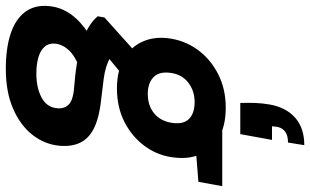

<svg xmlns="http://www.w3.org/2000/svg" viewBox="-255 -611 1066 660"><g transform="rotate(90 278.0 -281.0)"><path d="M185 232Q114 232 64 215.5Q14 199 -11 165.5Q-36 132 -31 83Q-27 42 -3 8.5Q21 -25 62.5 -52Q104 -79 160 -97L201 -28Q149 -12 125 11Q101 34 98 62Q96 84 108.5 98.5Q121 113 145 120Q169 127 201 127Q250 127 283.5 109Q317 91 320 56Q323 31 306.5 15Q290 -1 236 -4Q187 -8 149 -15.5Q111 -23 82.5 -33.5Q54 -44 34.5 -57Q15 -70 4 -84L8 -107L136 -222L231 -190L78 -64L131 -136Q141 -129 152 -123.5Q163 -118 178.5 -113Q194 -108 218.5 -104.5Q243 -101 280 -97Q344 -91 382.5 -74Q421 -57 437 -26.5Q453 4 449 48Q444 99 411.5 140.5Q379 182 321.5 207Q264 232 185 232ZM252 -150Q192 -150 151.5 -173Q111 -196 92.5 -235Q74 -274 79 -322Q85 -379 117 -424.5Q149 -470 201 -497Q253 -524 318 -524Q379 -524 419 -501.5Q459 -479 477 -440Q495 -401 490 -352Q485 -295 453 -249.5Q421 -204 369.5 -177Q318 -150 252 -150ZM271 -256Q312 -256 339 -279Q366 -302 371 -344Q375 -381 355.5 -399Q336 -417 299 -417Q259 -417 230.5 -394Q202 -371 198 -330Q194 -293 214.5 -274.5Q235 -256 271 -256ZM385 -415 380 -512H588L573 -430ZM447 -794 438 -738Q415 -738 401.5 -729Q388 -720 384 -701L382 -683H429L409 -574H302Q301 -604 302 -627Q303 -650 307 -674Q317 -731 352.5 -762.5Q388 -794 447 -794Z"/></g></svg>

Font: DM Sans 12pt ExtraBold
Style: Italic
Weight: 800
Italic angle: -10°
Version: Version 4.004;gftools[0.9.30]